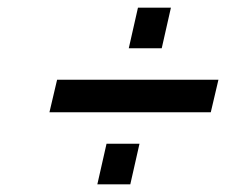

<svg xmlns="http://www.w3.org/2000/svg" viewBox="-20 -539 590 501"><path d="M340 -519H426L402 -413H316ZM129 -331H550L530 -246H109ZM258 -164H344L320 -58H234Z"/></svg>

Font: Panefresco 500wt
Style: Italic
Weight: 700
Foundry: Campivisivi & Chank Co
Version: Version 1.000